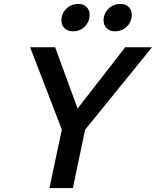

<svg xmlns="http://www.w3.org/2000/svg" viewBox="-20 -955 792 975"><path d="M231 0 294 -297 133 -715H260L374 -404L616 -715H752L412 -296L350 0ZM349 -796Q324 -796 308 -811.5Q292 -827 292 -851Q292 -886 316.5 -910.5Q341 -935 379 -935Q404 -935 419.5 -919.5Q435 -904 435 -881Q435 -845 411 -820.5Q387 -796 349 -796ZM563 -796Q538 -796 522 -811.5Q506 -827 506 -851Q506 -886 530.5 -910.5Q555 -935 593 -935Q618 -935 633.5 -919.5Q649 -904 649 -881Q649 -845 624.5 -820.5Q600 -796 563 -796Z"/></svg>

Font: Wix Madefor Text SemiBold
Style: Italic
Weight: 600
Italic angle: -12°
Designer: Dalton Maag Ltd
Foundry: Dalton Maag Ltd
Version: Version 3.100